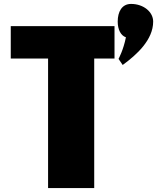

<svg xmlns="http://www.w3.org/2000/svg" viewBox="-20 -958 835 978"><path d="M647.7 -938C600.7 -938 579.6 -898 579.6 -848C579.6 -808 594.9 -777 621.4 -768C608.6 -703 583.8 -658 583.8 -658L604.9 -627C676.4 -679 760.2 -755 760.2 -848C760.2 -898 710.2 -938 647.7 -938ZM34.8 -660H224.9V0H459.9V-660H563.3V-825H34.8Z"/></svg>

Font: Blink
Style: Wide
Weight: 400
Designer: Mew Too
Foundry: Cannot Into Space Fonts
Version: Version 001.000